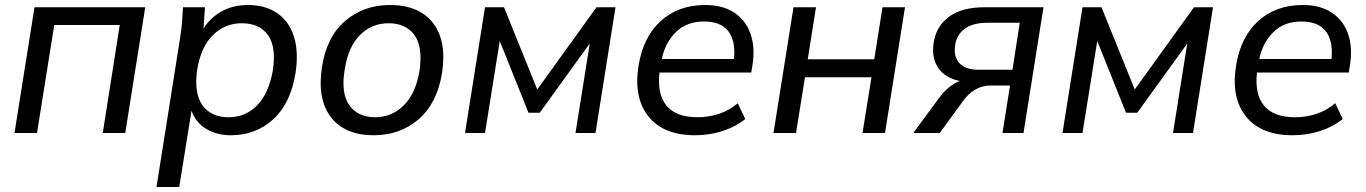

<svg xmlns="http://www.w3.org/2000/svg" viewBox="-20 -532 5466 768"><path d="M38 0 118 -503H561L481 0H391L459 -432H197L128 0Z M606 216 701 -384Q706 -413 708 -443Q710 -473 712 -503H800L794 -418Q822 -462 867.5 -487Q913 -512 973 -512Q1042 -512 1089.5 -479Q1137 -446 1156 -385Q1175 -324 1162 -239Q1142 -117 1072 -54Q1002 9 904 9Q846 9 804 -17Q762 -43 746 -89L697 216ZM894 -63Q962 -63 1008.5 -110.5Q1055 -158 1071 -249Q1086 -344 1052 -391.5Q1018 -439 947 -439Q880 -439 832 -392Q784 -345 769 -255Q755 -160 789.5 -111.5Q824 -63 894 -63Z M1475 9Q1360 9 1304 -63Q1248 -135 1268 -265Q1287 -386 1361.5 -449Q1436 -512 1540 -512Q1656 -512 1712 -440Q1768 -368 1748 -239Q1728 -118 1654 -54.5Q1580 9 1475 9ZM1481 -63Q1547 -63 1595 -110.5Q1643 -158 1658 -249Q1672 -344 1638 -391.5Q1604 -439 1534 -439Q1467 -439 1420 -392Q1373 -345 1359 -255Q1343 -160 1377 -111.5Q1411 -63 1481 -63Z M1840 0 1920 -503H1996L2129 -174L2366 -503H2442L2362 0H2282L2339 -358L2139 -81H2094L1979 -368L1920 0Z M2761 9Q2634 9 2574 -66Q2514 -141 2534 -268Q2552 -383 2622.5 -447.5Q2693 -512 2801 -512Q2871 -512 2917 -481.5Q2963 -451 2982 -397Q3001 -343 2990 -272L2985 -242H2618Q2608 -156 2646 -109.5Q2684 -63 2771 -63Q2813 -63 2854 -76Q2895 -89 2931 -119L2961 -56Q2921 -24 2869 -7.5Q2817 9 2761 9ZM2796 -446Q2727 -446 2684 -404Q2641 -362 2627 -296H2916Q2923 -369 2893 -407.5Q2863 -446 2796 -446Z M3074 0 3154 -503H3244L3211 -295H3477L3510 -503H3600L3520 0H3430L3466 -223H3200L3164 0Z M3633 0 3737 -141Q3755 -166 3777 -183.5Q3799 -201 3820 -208Q3762 -219 3733.5 -259.5Q3705 -300 3715 -363Q3725 -427 3776 -465Q3827 -503 3919 -503H4154L4074 0H3990L4020 -190H3943Q3908 -190 3880.5 -173.5Q3853 -157 3833 -129L3739 0ZM3893 -253H4030L4059 -441H3931Q3871 -441 3839 -417Q3807 -393 3801 -354Q3793 -304 3818.5 -278.5Q3844 -253 3893 -253Z M4230 0 4310 -503H4386L4519 -174L4756 -503H4832L4752 0H4672L4729 -358L4529 -81H4484L4369 -368L4310 0Z M5151 9Q5024 9 4964 -66Q4904 -141 4924 -268Q4942 -383 5012.5 -447.5Q5083 -512 5191 -512Q5261 -512 5307 -481.5Q5353 -451 5372 -397Q5391 -343 5380 -272L5375 -242H5008Q4998 -156 5036 -109.5Q5074 -63 5161 -63Q5203 -63 5244 -76Q5285 -89 5321 -119L5351 -56Q5311 -24 5259 -7.5Q5207 9 5151 9ZM5186 -446Q5117 -446 5074 -404Q5031 -362 5017 -296H5306Q5313 -369 5283 -407.5Q5253 -446 5186 -446Z"/></svg>

Font: Mulish Medium
Style: Italic
Weight: 500
Italic angle: -9°
Designer: Vernon Adams
Foundry: Vernon Adams
Version: Version 3.603; ttfautohint (v1.8.3)